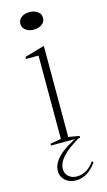

<svg xmlns="http://www.w3.org/2000/svg" viewBox="-138 -752 561 1008"><g transform="rotate(-15 142.0 -247.5)"><path d="M134 -611Q116 -611 102.5 -617Q89 -623 81 -633.5Q73 -644 73 -658Q73 -673 81 -683.5Q89 -694 102.5 -700Q116 -706 134 -706Q152 -706 166 -700Q180 -694 188 -683.5Q196 -673 196 -658Q196 -644 188 -633.5Q180 -623 166 -617Q152 -611 134 -611ZM63 0V-10L122 -20V-473H54V-484L162 -515V-20L221 -10V0ZM221 -4Q157 32 124 66.5Q91 101 91 135Q91 161 108.5 176.5Q126 192 153 192Q180 192 204.5 178Q229 164 249 135L256 142Q234 175 205.5 193Q177 211 145 211Q121 211 102.5 202Q84 193 73.5 176.5Q63 160 63 139Q63 99 101 61.5Q139 24 214 -10Z"/></g></svg>

Font: Kalnia ExtraLight
Style: Regular
Weight: 250
Designer: Frida Medrano
Foundry: Frida Medrano
Version: Version 1.105